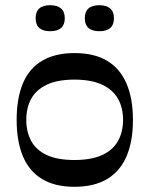

<svg xmlns="http://www.w3.org/2000/svg" viewBox="-20 -705 575 738"><path d="M266 13Q191 13 141.5 -17Q92 -47 68 -104.5Q44 -162 44 -244Q44 -327 68 -384.5Q92 -442 142 -471.5Q192 -501 266 -501Q342 -501 391.5 -471.5Q441 -442 466 -384.5Q491 -327 491 -244Q491 -162 466.5 -104.5Q442 -47 392 -17Q342 13 266 13ZM266 -90Q331 -90 372.5 -109Q414 -128 433.5 -163Q453 -198 453 -244Q453 -291 433.5 -325.5Q414 -360 372.5 -379.5Q331 -399 266 -399Q201 -399 160 -379.5Q119 -360 100 -325.5Q81 -291 81 -244Q81 -198 100 -163Q119 -128 160 -109Q201 -90 266 -90ZM173 -585Q117 -585 117 -635Q117 -660 131 -672.5Q145 -685 173 -685Q200 -685 214.5 -672.5Q229 -660 229 -635Q229 -610 215 -597.5Q201 -585 173 -585ZM362 -585Q306 -585 306 -635Q306 -660 320 -672.5Q334 -685 362 -685Q389 -685 403.5 -672.5Q418 -660 418 -635Q418 -610 404 -597.5Q390 -585 362 -585Z"/></svg>

Font: Ojuju SemiBold
Style: Regular
Weight: 600
Designer: Chisaokwu Joboson, Mirko Velimirovic
Foundry: Udi Foundry
Version: Version 1.000